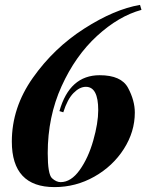

<svg xmlns="http://www.w3.org/2000/svg" viewBox="-20 -742 607 776"><path d="M172.9 -123Q172.9 -37.6 190.2 -21.7Q207.5 -5.9 225.1 -5.9Q267.1 -5.9 302 -54.7Q336.9 -103.5 356.9 -174.1Q377 -244.6 377 -296.9Q377 -391.1 327.1 -391.1Q301.8 -391.1 277.1 -366Q252.4 -340.8 235.8 -288.1L220.2 -293Q261.2 -438 382.8 -438Q470.2 -438 497.6 -386.7Q524.9 -335.4 524.9 -287.1Q524.9 -209.5 480.5 -139.9Q436 -70.3 361.3 -28.1Q286.6 14.2 200.2 14.2Q27.8 14.2 27.8 -169.9Q27.8 -307.1 112.8 -427.5Q197.8 -547.9 320.1 -626.2Q442.4 -704.6 545.9 -722.2L551.8 -702.1Q460 -677.2 372.3 -596.9Q284.7 -516.6 228.8 -393.3Q172.9 -270 172.9 -123Z"/></svg>

Font: PlayfairDisplay-BoldItalic
Style: Bold Italic
Weight: 700
Italic angle: -14.9847°
Designer: Claus Eggers Sørensen
Foundry: Claus Eggers Sørensen
Version: Version 1.002;PS 001.002;hotconv 1.0.70;makeotf.lib2.5.58329